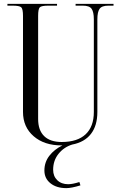

<svg xmlns="http://www.w3.org/2000/svg" viewBox="-20 -739 620 986"><path d="M387.7 195.8 393.1 212.9Q346.7 227.1 320.8 227.1Q270 227.1 239 202.1Q208 177.2 208 136.7Q208 93.8 233.4 61Q258.8 28.3 300.3 7.8H296.9Q207 7.8 152.6 -39.6Q98.1 -86.9 98.1 -164.1V-657.2Q98.1 -692.9 89.1 -701.4Q80.1 -710 43.9 -710H18.1V-719.2H272.9V-710H229Q192.9 -710 184.3 -701.4Q175.8 -692.9 175.8 -657.2V-127.9Q175.8 -70.3 206.8 -40Q237.8 -9.8 296.9 -9.8Q377.4 -9.8 419.7 -49.3Q461.9 -88.9 461.9 -164.1V-639.2Q461.9 -677.7 450.4 -693.8Q439 -710 404.8 -710H368.2V-719.2H563V-710H537.1Q502.9 -710 491.5 -693.8Q480 -677.7 480 -639.2V-164.1Q480 -93.8 447 -51.3Q414.1 -8.8 350.6 3.4Q308.1 16.6 280.5 51Q252.9 85.4 252.9 132.8Q252.9 166 274.2 186.5Q295.4 207 330.1 207Q352.5 207 387.7 195.8Z"/></svg>

Font: FoglihtenNo07calt
Style: Regular
Weight: 500
Designer: gluk (gluksza@wp.pl)
Foundry: gluk (gluksza@wp.pl)
Version: Version 0.844